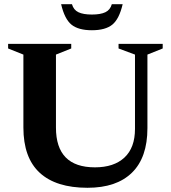

<svg xmlns="http://www.w3.org/2000/svg" viewBox="-20 -878 811 911"><path d="M620.5 -266.5V-619L542.5 -648V-670H752V-648L679.5 -619V-270Q679.5 -130.5 606.2 -58.8Q533 13 395 13Q246 13 168.5 -58.2Q91 -129.5 91 -273V-619L18.5 -648V-670H318V-648L245.5 -619V-272.5Q245.5 -84 430.5 -84Q520.5 -84 570.5 -130.5Q620.5 -177 620.5 -266.5ZM416 -809Q457 -809 480 -820Q503 -831 510.5 -858H562Q545.5 -787.5 512.8 -761Q480 -734.5 416 -734.5Q352 -734.5 319.2 -761Q286.5 -787.5 270 -858H321.5Q329 -831 352 -820Q375 -809 416 -809Z"/></svg>

Font: Newsreader Text
Style: Bold
Weight: 700
Designer: Hugues Gentile
Foundry: Production Type
Version: Version 1.001